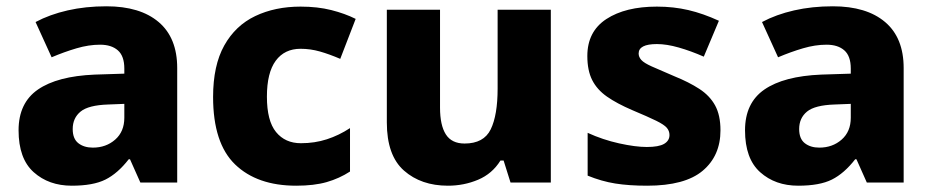

<svg xmlns="http://www.w3.org/2000/svg" viewBox="-20 -580 2961 610"><path d="M318 -560Q425 -560 484 -510Q543 -460 543 -364V0H426L393 -74H389Q354 -29 315 -9.5Q276 10 208 10Q135 10 87 -33Q39 -76 39 -166Q39 -253 100.5 -295.5Q162 -338 281 -343L375 -346V-362Q375 -402 354.5 -420Q334 -438 298 -438Q262 -438 223 -426.5Q184 -415 144 -398L93 -510Q138 -534 195 -547Q252 -560 318 -560ZM324 -248Q261 -246 236 -225.5Q211 -205 211 -170Q211 -139 229 -125Q247 -111 275 -111Q317 -111 346 -136.5Q375 -162 375 -206V-250Z M921 10Q797 10 727 -57.5Q657 -125 657 -272Q657 -372 692.5 -435.5Q728 -499 791 -529Q854 -559 935 -559Q989 -559 1032.5 -548Q1076 -537 1110 -520L1061 -393Q1026 -408 996 -416.5Q966 -425 935 -425Q884 -425 856 -387Q828 -349 828 -273Q828 -196 857 -160.5Q886 -125 936 -125Q980 -125 1018.5 -137.5Q1057 -150 1092 -173V-35Q1058 -13 1018 -1.5Q978 10 921 10Z M1730 -549V0H1602L1580 -70H1570Q1544 -28 1499 -9Q1454 10 1403 10Q1318 10 1263.5 -38Q1209 -86 1209 -191V-549H1378V-238Q1378 -182 1396.5 -153Q1415 -124 1456 -124Q1517 -124 1539 -169Q1561 -214 1561 -299V-549Z M2269 -166Q2269 -85 2212.5 -37.5Q2156 10 2036 10Q1978 10 1934.5 3Q1891 -4 1847 -22V-158Q1895 -136 1947 -124.5Q1999 -113 2035 -113Q2073 -113 2090 -123Q2107 -133 2107 -151Q2107 -164 2098.5 -174Q2090 -184 2064.5 -196.5Q2039 -209 1989 -230Q1940 -251 1908.5 -273Q1877 -295 1861.5 -325.5Q1846 -356 1846 -402Q1846 -480 1906.5 -519.5Q1967 -559 2067 -559Q2120 -559 2167 -548Q2214 -537 2264 -514L2216 -400Q2175 -418 2136.5 -429Q2098 -440 2067 -440Q2009 -440 2009 -410Q2009 -399 2017.5 -389.5Q2026 -380 2050.5 -369Q2075 -358 2122 -338Q2169 -319 2202 -297.5Q2235 -276 2252 -245Q2269 -214 2269 -166Z M2626 -560Q2733 -560 2792 -510Q2851 -460 2851 -364V0H2734L2701 -74H2697Q2662 -29 2623 -9.5Q2584 10 2516 10Q2443 10 2395 -33Q2347 -76 2347 -166Q2347 -253 2408.5 -295.5Q2470 -338 2589 -343L2683 -346V-362Q2683 -402 2662.5 -420Q2642 -438 2606 -438Q2570 -438 2531 -426.5Q2492 -415 2452 -398L2401 -510Q2446 -534 2503 -547Q2560 -560 2626 -560ZM2632 -248Q2569 -246 2544 -225.5Q2519 -205 2519 -170Q2519 -139 2537 -125Q2555 -111 2583 -111Q2625 -111 2654 -136.5Q2683 -162 2683 -206V-250Z"/></svg>

Font: Noto Sans Myanmar ExtraBold
Style: Regular
Weight: 800
Designer: Monotype Design Team
Foundry: Monotype Imaging Inc.
Version: Version 2.107; ttfautohint (v1.8.4.7-5d5b)